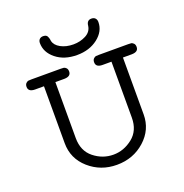

<svg xmlns="http://www.w3.org/2000/svg" viewBox="-145 -949 1047 1090"><g transform="rotate(-20 379.0 -404.0)"><path d="M45.9 -580.1Q45.9 -594.2 53.5 -601.6Q61 -608.9 67.6 -609.9Q74.2 -610.8 85.9 -610.8H263.2Q275.4 -610.8 281.7 -609.9Q288.1 -608.9 295.7 -601.6Q303.2 -594.2 303.2 -580.1Q303.2 -550.3 263.2 -549.8H209V-211.9Q209 -133.8 261.5 -91.8Q314 -49.8 378.9 -49.8Q441.9 -49.8 494.9 -91.8Q547.9 -133.8 547.9 -211.9V-549.8H494.1Q454.1 -549.8 454.1 -580.1Q454.1 -594.2 461.7 -601.6Q469.2 -608.9 475.6 -609.9Q481.9 -610.8 494.1 -610.8H670.9Q683.1 -610.8 689.5 -609.9Q695.8 -608.9 703.4 -601.6Q710.9 -594.2 710.9 -580.1Q710.9 -550.3 670.9 -549.8H617.2V-206.1Q617.2 -114.3 547.1 -51.5Q477.1 11.2 377.9 11.2Q280.8 11.2 210.4 -50.8Q140.1 -112.8 140.1 -206.1V-549.8H85.9Q45.9 -550.3 45.9 -580.1ZM202.1 -788.1Q202.1 -802.2 210.2 -810.5Q218.3 -818.8 232.4 -818.8Q241.2 -818.8 247.8 -815.9Q254.4 -813 257.3 -806.9Q260.3 -800.8 261.7 -796.4Q263.2 -792 264.2 -785.9Q265.1 -779.8 265.1 -778.8Q271 -751 303.2 -733.4Q335.4 -715.8 379.4 -715.8Q420.4 -715.8 454.3 -733.4Q488.3 -751 493.2 -786.1Q496.1 -819.3 524.4 -818.8Q538.6 -818.8 546.9 -810.3Q555.2 -801.8 555.2 -787.1Q555.2 -731 504.2 -691.4Q453.1 -651.9 378.4 -651.9Q301.3 -651.9 251.7 -691.9Q202.1 -731.9 202.1 -788.1Z"/></g></svg>

Font: CMU Typewriter Text Variable Width
Style: Medium
Weight: 500
Version: Version 0.7.0